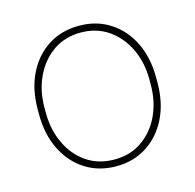

<svg xmlns="http://www.w3.org/2000/svg" viewBox="-86 -626 736 724"><g transform="rotate(-15 282.0 -264.0)"><path d="M282.7 10.3Q213.9 10.3 161.6 -23.4Q109.4 -57.1 80.1 -116.7Q50.8 -176.3 50.8 -253.9V-274.4Q50.8 -352.5 80.1 -411.6Q109.4 -471.2 161.4 -504.6Q213.4 -538.1 281.7 -538.1Q351.1 -538.1 402.8 -504.4Q455.1 -470.7 484.1 -411.4Q513.2 -352.1 513.2 -274.4V-253.9Q513.2 -176.3 483.9 -116.7Q454.6 -57.1 402.6 -23.4Q350.6 10.3 282.7 10.3ZM282.7 -16.1Q344.7 -16.1 390.6 -48.3Q436.5 -80.1 461.7 -134Q486.8 -188 486.8 -253.9V-274.4Q486.8 -339.8 461.4 -393.6Q436 -447.3 389.9 -479.5Q343.8 -511.7 281.7 -511.7Q220.2 -511.7 173.8 -479.5Q127.9 -447.3 102.5 -393.3Q77.1 -339.4 77.1 -274.4V-253.9Q77.1 -186.5 102.5 -133.8Q127.4 -79.6 173.6 -47.9Q219.7 -16.1 282.7 -16.1Z"/></g></svg>

Font: Suwannaphum Thin
Style: Regular
Weight: 100
Designer: Danh Hong
Version: Version 8.002; ttfautohint (v1.8.3)